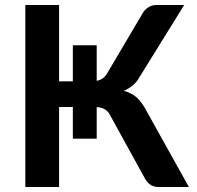

<svg xmlns="http://www.w3.org/2000/svg" viewBox="-20 -743 781 763"><path d="M560.5 -305.2 730.5 0H608.4Q571.8 0 552.7 -39.6L418.9 -282.7Q410.2 -300.8 396.5 -308.6Q384.3 -315.9 364.3 -317.4V-191.9H269.5V-317.9H214.8V0H80.6V-723.1H214.8V-419.9H269.5V-563H364.3V-421.9Q376.5 -423.8 388.2 -431.6Q398.4 -438.5 406.7 -453.1L544.9 -687Q552.7 -702.6 567.9 -712.9Q583 -723.1 601.1 -723.1H711.9L532.2 -433.1Q522 -415 505.4 -401.9Q486.8 -387.7 471.7 -382.3Q502 -374 522.5 -356.4Q543 -337.9 560.5 -305.2Z"/></svg>

Font: Lato-SemiBold
Style: Bold
Weight: 500
Designer: Lukasz Dziedzic with Adam Twardoch and Botio Nikoltchev
Foundry: tyPoland Lukasz Dziedzic
Version: ""